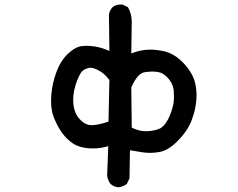

<svg xmlns="http://www.w3.org/2000/svg" viewBox="-20 -672 1040 839"><path d="M553.7 -438.5Q594.7 -455.1 636.7 -455.1Q662.1 -455.1 692.4 -449.2Q740.2 -439.5 779.8 -398.4Q819.3 -357.4 831.1 -315.4Q838.9 -286.1 838.9 -255.9Q838.9 -216.8 826.2 -171.9Q822.3 -159.2 817.4 -146.5Q800.8 -100.6 753.9 -53.7Q714.8 -14.6 676.8 -7.8Q653.3 -3.9 635.3 -3.9Q617.2 -3.9 597.2 -7.3Q577.1 -10.7 547.9 -15.6L545.9 107.4L534.2 131.8Q516.6 144.5 497.1 146.5Q477.5 144.5 462.9 131.8Q450.2 115.2 448.2 93.8L453.1 -33.2Q418.9 -23.4 385.7 -23.4Q323.2 -23.4 287.1 -53.7Q248 -85 222.7 -141.6Q210.9 -167 207 -187.5Q203.1 -208 203.1 -228Q203.1 -248 205.1 -265.6Q209 -309.6 226.6 -357.4Q245.1 -407.2 277.3 -437.5Q309.6 -467.8 338.9 -470.7Q366.2 -473.6 397.5 -468.3Q428.7 -462.9 458 -449.2L456.1 -606.4Q458 -625 470.7 -639.6Q485.4 -652.3 506.8 -652.3Q509.8 -652.3 515.6 -652.3L539.1 -640.6Q555.7 -611.3 555.7 -578.1ZM617.2 -98.6Q620.1 -98.6 623 -98.6Q659.2 -100.6 682.6 -112.3L697.3 -125Q722.7 -155.3 736.3 -210.9Q740.2 -228.5 740.2 -244.6Q740.2 -260.7 739.3 -275.4Q735.4 -309.6 710 -335Q689.5 -355.5 668.9 -357.4Q656.2 -359.4 643.6 -359.4L618.2 -357.4Q595.7 -355.5 580.1 -335.4Q564.5 -315.4 553.7 -290L555.7 -114.3Q586.9 -98.6 617.2 -98.6ZM374 -376Q369.1 -376 364.3 -374Q344.7 -369.1 335.4 -356.4Q326.2 -343.8 317.4 -321.3Q299.8 -275.4 299.8 -237.3Q299.8 -203.1 309.6 -180.7Q317.4 -161.1 333 -146.5Q354.5 -125 380.9 -125Q407.2 -125 454.1 -140.6L458 -322.3Q436.5 -351.6 409.2 -365.2Q389.6 -376 374 -376Z"/></svg>

Font: JasonHandwriting2
Style: SemiBold
Weight: 600
Version: Version 1.04.7